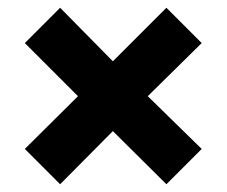

<svg xmlns="http://www.w3.org/2000/svg" viewBox="-20 -600 584 495"><path d="M409 -580 500 -489 361 -352 500 -216 409 -125 271 -262 135 -125 44 -216 181 -352 44 -489 135 -580 271 -442Z"/></svg>

Font: Noto Sans Tamil SemiCondensed Black
Style: Regular
Weight: 900
Width: 4
Designer: Jelle Bosma - Monotype Design Team
Foundry: Monotype Imaging Inc.
Version: Version 2.004; ttfautohint (v1.8.4.7-5d5b)